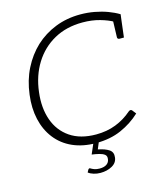

<svg xmlns="http://www.w3.org/2000/svg" viewBox="-129 -812 922 1084"><g transform="rotate(-15 332.0 -270.0)"><path d="M343 8Q266 8 206.5 -18.5Q147 -45 108 -95Q70 -144 55 -210Q40 -276 50 -353Q60 -435 93.5 -501.5Q127 -568 178 -616Q230 -664 297 -690.5Q364 -717 443 -717Q485 -717 525.5 -709.5Q566 -702 601 -689Q636 -676 664 -659L659 -619L621 -626Q590 -644 544 -657Q498 -670 443 -670Q349 -670 277 -630Q205 -590 160.5 -518.5Q116 -447 105 -353Q94 -263 119 -192Q144 -121 204 -80Q264 -39 356 -39Q419 -39 471.5 -59.5Q524 -80 566 -117Q570 -120 572.5 -121Q575 -122 578 -122Q580 -122 582 -121Q584 -120 586 -118L604 -95Q555 -49 490.5 -20.5Q426 8 343 8ZM613 -635 659 -619 648 -527H622Q617 -527 613.5 -530Q610 -533 610 -538ZM323 177Q303 177 284.5 171.5Q266 166 253 156L261 141Q265 135 271 136Q282 143 294.5 147.5Q307 152 325 152Q351 152 366 141.5Q381 131 383 113Q386 95 375 86Q364 77 344 72Q324 67 301 64L330 -3H362L342 45Q383 53 405.5 68Q428 83 424 113Q421 144 391.5 160.5Q362 177 323 177Z"/></g></svg>

Font: Aleo Light
Style: Italic
Weight: 300
Italic angle: -7°
Designer: Alessio Laiso
Foundry: Alessio Laiso
Version: Version 2.001;gftools[0.9.29]